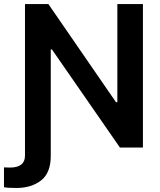

<svg xmlns="http://www.w3.org/2000/svg" viewBox="-45 -727 790 946"><path d="M193.4 -707 526.4 -223.6H533.2V-707H659.2V0H545.9L210.9 -483.4H205.1V41Q205.1 125 157.2 162.1Q109.4 199.2 36.1 199.2Q-8.8 199.2 -25.4 195.3V97.7Q-16.6 98.6 3.9 98.6Q78.1 98.6 78.1 40V-707Z"/></svg>

Font: Pretendard Std SemiBold
Style: Regular
Weight: 600
Designer: Base glyphs from Inter by Rasmus Andersson; Hangeul glyphs from Noto Sans CJK(Source Han Sans) by Jang Soo-young and Kan
Foundry: Kil Hyung-jin
Version: Version 1.309